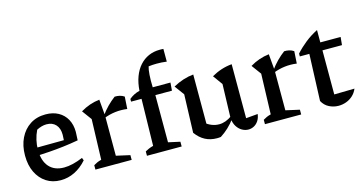

<svg xmlns="http://www.w3.org/2000/svg" viewBox="-78 -1089 2724 1443"><g transform="rotate(-15 1283.5 -367.5)"><path d="M247 10Q183 10 135.5 -21Q88 -52 61 -107.5Q34 -163 34 -238Q34 -315 62.5 -373.5Q91 -432 142 -465Q193 -498 262 -498Q319 -498 361 -475Q403 -452 426 -410Q449 -368 449 -312L446 -247Q384 -236 329.5 -229.5Q275 -223 220 -219Q165 -215 101 -212L102 -273L346 -275L348 -317Q348 -367 322 -395.5Q296 -424 250 -424Q231 -424 211.5 -418.5Q192 -413 173 -403Q156 -368 147.5 -330.5Q139 -293 139 -256Q139 -169 180 -122.5Q221 -76 296 -76Q360 -76 443 -111L451 -90Q408 -41 356 -15.5Q304 10 247 10Z M867 -378Q772 -391 684 -356V-374Q710 -410 738.5 -439Q767 -468 799 -492Q819 -493 838 -488.5Q857 -484 873 -473ZM518 0V-34Q531 -42 545 -48.5Q559 -55 579 -60L589 -374L534 -449Q604 -491 682 -500L693 -374V-61L800 -37V0Z M909 -424V-445Q927 -460 947.5 -470.5Q968 -481 991 -486Q995 -547 1013 -595Q1031 -643 1061 -676.5Q1091 -710 1130.5 -727.5Q1170 -745 1217 -745Q1223 -745 1230.5 -745Q1238 -745 1246 -744V-645Q1226 -648 1206 -649Q1186 -650 1167 -650Q1151 -650 1136 -649Q1121 -648 1105 -646Q1098 -624 1095 -582.5Q1092 -541 1094 -486H1232L1227 -424ZM1098 -457V-57L1189 -37V0H919V-34Q931 -41 947 -48Q963 -55 983 -60L991 -457Z M1712 -80 1804 -88Q1800 -57 1785.5 -35.5Q1771 -14 1750.5 -3.5Q1730 7 1708 7Q1683 7 1659.5 -6Q1636 -19 1619.5 -44.5Q1603 -70 1599 -108L1607 -374L1553 -449Q1630 -493 1712 -500ZM1492 7Q1484 8 1476.5 8.5Q1469 9 1462 9Q1412 9 1371.5 -12Q1331 -33 1299 -77L1393 -133Q1446 -88 1506 -88Q1556 -88 1607 -125L1610 -105Q1584 -69 1554.5 -41.5Q1525 -14 1492 7ZM1299 -77 1309 -374 1254 -449Q1335 -493 1413 -500V-91Z M2186 -378Q2091 -391 2003 -356V-374Q2029 -410 2057.5 -439Q2086 -468 2118 -492Q2138 -493 2157 -488.5Q2176 -484 2192 -473ZM1837 0V-34Q1850 -42 1864 -48.5Q1878 -55 1898 -60L1908 -374L1853 -449Q1923 -491 2001 -500L2012 -374V-61L2119 -37V0Z M2398 -582V-486H2556L2550 -424H2398V-81L2556 -84Q2543 -53 2520 -32Q2497 -11 2468 -0.5Q2439 10 2409 10Q2370 10 2335.5 -7.5Q2301 -25 2282 -61L2296 -424H2222V-446Q2258 -486 2302 -521Q2346 -556 2398 -582Z"/></g></svg>

Font: Piazzolla 24pt SemiBold
Style: Regular
Weight: 600
Designer: Juan Pablo del Peral
Foundry: Huerta Tipografica
Version: Version 2.005